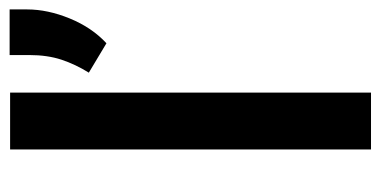

<svg xmlns="http://www.w3.org/2000/svg" viewBox="-216 -575 791 399"><g transform="rotate(-90 179.5 -375.5)"><path d="M186.5 -750V0H68.4V-750ZM359.4 -751V-714.4Q359.4 -671.9 340.6 -626Q321.8 -580.1 289.1 -549.8L228 -586.4Q245.1 -613.8 254.9 -643.1Q264.6 -672.4 264.6 -710V-751Z"/></g></svg>

Font: Vazirmatn UI FD Medium
Style: Regular
Weight: 500
Designer: Saber Rastikerdar
Foundry: Saber Rastikerdar
Version: Version 33.003